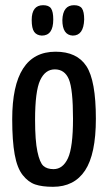

<svg xmlns="http://www.w3.org/2000/svg" viewBox="-20 -709 416 739"><path d="M27 -250Q27 -510 194 -510Q276 -510 312.5 -454.5Q349 -399 349 -252Q349 -116 307.5 -53Q266 10 184 10Q142 10 115.5 1Q89 -8 67.5 -35Q46 -62 36.5 -114.5Q27 -167 27 -250ZM115 -248Q115 -168 124 -125.5Q133 -83 147 -70.5Q161 -58 186 -58Q222 -58 241.5 -100Q261 -142 261 -252Q261 -366 245 -404Q229 -442 191 -442Q154 -442 134.5 -400Q115 -358 115 -248ZM146 -689Q168 -689 176.5 -676.5Q185 -664 185 -634Q185 -572 141 -572Q121 -573 111.5 -586.5Q102 -600 102 -632Q102 -689 146 -689ZM265 -689Q287 -689 295.5 -676.5Q304 -664 304 -634Q302 -572 260 -572Q220 -574 220 -632Q222 -689 265 -689Z"/></svg>

Font: YanoneKaffeesatzRR
Style: Regular
Weight: 400
Designer: Yanone (Cyrillic: Daniel Pouzeot & Huerta Tipografica)
Foundry: Yanone
Version: Version 1.100;PS 001.100;hotconv 1.0.70;makeotf.lib2.5.58329